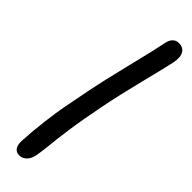

<svg xmlns="http://www.w3.org/2000/svg" viewBox="-326 -859 974 974"><g transform="rotate(45 160.5 -372.0)"><path d="M55.2 57.1Q59.1 -19 68.6 -95Q78.1 -170.9 86.4 -215.8Q94.7 -260.7 113.8 -356Q134.3 -459.5 170.4 -604.7Q206.5 -750 217.8 -808.1Q221.7 -831.5 234.6 -845.7Q247.6 -859.9 269 -859.9Q299.3 -859.9 313 -837.2Q326.7 -814.5 317.9 -770Q309.1 -728 275.1 -592.8Q241.2 -457.5 221.2 -356.9Q196.8 -233.4 185.3 -150.1Q173.8 -66.9 169.7 -22.5Q165.5 22 159.2 54.2Q152.8 85.4 136 100.8Q119.1 116.2 98.1 116.2Q77.1 116.2 65.9 101.3Q54.7 86.4 55.2 57.1Z"/></g></svg>

Font: Shantell Sans Bouncy
Style: Italic
Weight: 500
Italic angle: -11.31°
Designer: Stephen Nixon, Anya Danilova, Shantell Martin
Foundry: Arrow Type
Version: Version 1.006;[9816181b4]